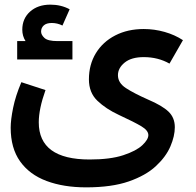

<svg xmlns="http://www.w3.org/2000/svg" viewBox="-20 -577 845 827"><path d="M351 230Q254 230 180.5 202.5Q107 175 66.5 118Q26 61 26 -27Q26 -61 36.5 -112.5Q47 -164 72 -223L176 -189Q147 -108 147 -50Q147 110 366 110Q455 110 511 91.5Q567 73 593 48.5Q619 24 619 5Q619 -15 589 -33Q559 -51 492 -82Q436 -108 399.5 -143Q363 -178 363 -235Q363 -299 393 -348Q423 -397 476.5 -424.5Q530 -452 599 -452Q645 -452 689 -439.5Q733 -427 768 -404L710 -303Q661 -331 599 -331Q546 -331 517 -307.5Q488 -284 488 -253Q488 -220 522.5 -197.5Q557 -175 618 -148Q679 -122 706 -96Q733 -70 733 -29Q733 9 714 53.5Q695 98 651.5 138.5Q608 179 534.5 204.5Q461 230 351 230ZM54 -321V-400H90Q76 -422 76 -449Q76 -497 109.5 -527Q143 -557 197 -557Q243 -557 280 -537L249 -467Q227 -478 203 -478Q180 -478 168.5 -467.5Q157 -457 157 -441Q157 -427 171.5 -413.5Q186 -400 228 -400H292V-321Z"/></svg>

Font: Readex Pro Medium
Style: Regular
Weight: 500
Designer: Bonnie Shaver-Troup, Thomas Jockin
Foundry: Lexend
Version: Version 1.204; ttfautohint (v1.8.4.7-5d5b)